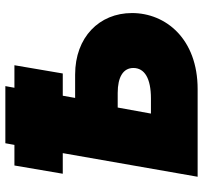

<svg xmlns="http://www.w3.org/2000/svg" viewBox="-40 -700 740 699"><g transform="rotate(-90 329.5 -350.0)"><path d="M36 0H355C538 0 632 -116 632 -239C632 -358 544 -446 408 -446H323L331 -491H412L442 -667H360L366 -700H158L152 -667H77L47 -491H122ZM266 -170 288 -291H341C399 -291 432 -271 432 -234C432 -193 394 -170 321 -170Z"/></g></svg>

Font: Fixel Display 20240404 Black
Style: Italic
Weight: 900
Italic angle: -10°
Designer: AlfaBravo + MacPaw
Foundry: Kyrylo Tkachov, Marchela Mozhyna, Serhii Makarenko, Maria Weinstein, Zakhar Kryvoshyya
Version: Version 1.211;Glyphs 3.2 (3225)